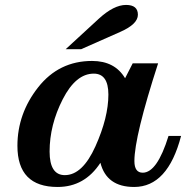

<svg xmlns="http://www.w3.org/2000/svg" viewBox="-20 -744 760 775"><path d="M618.2 -488.3Q522.5 -192.9 522.5 -93.8Q522.5 -46.9 556.2 -46.9Q614.3 -46.9 660.2 -195.3H710.9Q657.2 10.7 521.5 10.7Q410.2 10.7 385.3 -86.9Q321.8 10.7 212.4 10.7Q50.3 10.7 50.3 -155.3Q50.3 -285.2 134 -391.6Q217.8 -498 351.6 -498Q443.4 -498 484.9 -428.2L515.6 -488.3ZM241.7 -37.1Q313 -37.1 365.2 -153.3Q417.5 -269.5 417.5 -362.3Q417.5 -446.8 358.4 -446.8Q286.1 -446.8 233.2 -343.3Q180.2 -239.7 180.2 -132.3Q180.2 -37.1 241.7 -37.1ZM307.6 -545.4H245.1L378.9 -668.5Q439.5 -724.1 488.8 -724.1Q536.6 -724.1 536.6 -684.6Q536.6 -646.5 465.3 -615.2Z"/></svg>

Font: Munson
Style: Bold Italic
Weight: 700
Italic angle: -12°
Designer: Paul James MIller
Foundry: High-Logic / Made with FontCreator
Version: Version 2.10;May 5, 2019;FontCreator 11.5.0.2430 64-bit